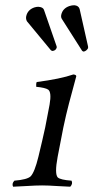

<svg xmlns="http://www.w3.org/2000/svg" viewBox="-20 -705 355 730"><path d="M125.5 -679.2Q143.1 -678.2 147 -668L195.3 -528.8Q195.8 -526.9 195.8 -524.9Q192.9 -512.7 179.7 -511.2Q175.3 -512.2 173.3 -514.2L82.5 -624Q77.6 -632.8 79.6 -643.1Q85 -668 110.8 -676.8Q118.7 -679.2 125.5 -679.2ZM262.7 -685.1Q278.8 -683.6 282.7 -670.9L314.9 -527.8Q315.4 -524.4 314.9 -522Q309.1 -511.2 298.3 -508.8Q293.9 -509.8 292 -512.2L215.3 -632.8Q210.9 -639.6 212.9 -648.9Q218.3 -673.3 244.1 -682.1Q253.4 -685.1 262.7 -685.1ZM199.2 -108.9Q187 -43.5 199.7 -30.3Q210.4 -21 252 -18.1Q257.8 -6.3 247.1 4.9Q227.5 4.4 197.8 2.4Q163.1 0 140.1 0Q116.7 0 79.1 2.4Q47.9 4.4 29.8 4.9Q23.9 -6.8 34.7 -18.1Q83.5 -22 96.7 -34.7Q111.8 -50.8 126 -108.9Q142.1 -175.3 151.9 -220.7Q157.7 -248.5 168.5 -307.1Q176.8 -354.5 163.1 -364.3Q152.3 -371.6 117.7 -375Q116.7 -387.2 119.6 -393.1Q209.5 -404.8 258.8 -421.9Q270 -420.9 270 -415Q269.5 -413.6 242.2 -311.5Q231.4 -270.5 220.7 -219.7Q215.3 -193.4 199.2 -108.9Z"/></svg>

Font: Linux Libertine Display Slanted O
Style: Slanted
Weight: 400
Designer: Philipp H. Poll
Foundry: Philipp H. Poll
Version: Version 5.0.9